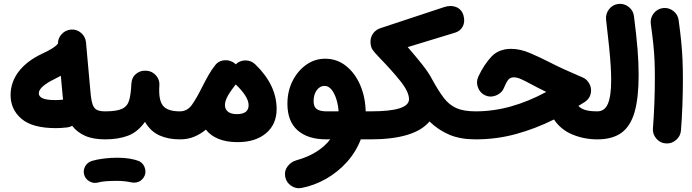

<svg xmlns="http://www.w3.org/2000/svg" viewBox="-20 -686 3668 1017"><path d="M36.1 -182.1Q36.1 -251.5 79.8 -307.9Q123.5 -364.3 204.1 -401.9Q230 -413.6 254.2 -428.2Q278.3 -442.9 287.1 -455.6Q286.6 -483.4 306.4 -504.9Q326.2 -526.4 355 -529.3Q385.3 -532.2 408.9 -512.2Q432.6 -492.2 435.5 -461.9L460 -189.9Q463.9 -149.4 471.9 -129.4Q480 -109.4 495.6 -102.8Q511.2 -96.2 536.6 -96.2H537.1Q567.9 -96.2 589.4 -74.5Q610.8 -52.7 610.8 -22Q610.8 8.3 589.4 30.3Q567.9 52.2 537.1 52.2H536.6Q472.7 52.2 430.4 33.2Q388.2 14.2 362.3 -19.5Q350.6 -13.2 337.4 -11.2Q322.3 -9.3 304.7 -8.3Q287.1 -7.3 275.9 -7.3Q151.9 -7.3 94 -56.6Q36.1 -106 36.1 -182.1ZM185.5 -191.4Q185.5 -174.8 206.1 -165.3Q226.6 -155.8 275.9 -155.8Q282.2 -155.8 292.7 -156.5Q303.2 -157.2 314 -158.2Q313 -167.5 312 -177.2L302.2 -284.7Q286.1 -275.4 267.6 -266.6Q230 -248.5 207.8 -229.2Q185.5 -210 185.5 -191.4Z M462.4 -22Q462.4 -52.7 484.6 -74.5Q506.8 -96.2 537.1 -96.2Q598.6 -96.2 627 -109.9Q655.3 -123.5 664.3 -155.3Q673.3 -187 675.8 -241.2Q677.7 -275.9 700.9 -294.9Q724.1 -314 755.4 -311.5Q786.1 -309.6 806.4 -286.4Q826.7 -263.2 824.2 -232.9Q818.8 -158.7 842.3 -127.4Q865.7 -96.2 932.6 -96.2H933.1Q963.9 -96.2 985.4 -74.5Q1006.8 -52.7 1006.8 -22Q1006.8 8.3 985.4 30.3Q963.9 52.2 933.1 52.2H932.6Q870.6 52.2 824 31Q777.3 9.8 748 -40.5Q709.5 13.2 658.2 32.7Q606.9 52.2 537.1 52.2Q506.8 52.2 484.6 30.3Q462.4 8.3 462.4 -22ZM425.8 239.7Q419.4 216.8 430.9 195.6Q442.4 174.3 466.3 166.5Q493.7 158.2 529.8 153.8Q565.9 149.4 601.6 149.4Q638.7 149.4 668.2 154.5Q697.8 159.7 718.3 168Q742.2 181.6 748.5 207.8Q754.9 233.9 740.2 255.4Q728 272.5 710.7 278.1Q693.4 283.7 674.8 279.8Q660.6 276.4 640.4 274.2Q620.1 272 601.6 272Q568.8 272 542.2 273.9Q515.6 275.9 499 280.8Q476.1 287.1 454.3 274.9Q432.6 262.7 425.8 239.7Z M858.9 -22Q858.9 -52.7 880.9 -74.5Q902.8 -96.2 933.1 -96.2Q971.7 -96.2 996.1 -130.1Q1020.5 -164.1 1050.8 -225.1Q1067.4 -258.3 1084.5 -288.1Q1101.6 -317.9 1119.6 -340.3L1121.1 -342.3Q1135.7 -360.4 1158.4 -365.2Q1181.2 -370.1 1202.1 -362.3Q1214.4 -357.9 1224.1 -349.6Q1226.6 -347.7 1228.5 -345.2Q1250 -365.7 1279.8 -366Q1309.6 -366.2 1331.5 -345.7Q1445.3 -236.3 1445.3 -108.4Q1445.3 -27.8 1389.4 19.5Q1333.5 66.9 1238.3 66.9Q1179.7 66.9 1137.2 49.6Q1094.7 32.2 1070.3 0.5Q1043.5 23.4 1009.5 37.8Q975.6 52.2 933.1 52.2Q902.8 52.2 880.9 30.3Q858.9 8.3 858.9 -22ZM1171.4 -129.4Q1171.4 -107.4 1187.5 -94.5Q1203.6 -81.5 1234.4 -81.5Q1296.9 -81.5 1296.9 -128.9Q1296.9 -173.8 1229 -238.3L1228.5 -238.8Q1225.1 -234.4 1221.7 -230Q1214.4 -220.7 1208.5 -211.9Q1197.3 -196.8 1188.5 -181.6Q1171.4 -151.4 1171.4 -129.4Z M1709.5 52.2Q1610.4 52.2 1556.4 4.4Q1502.4 -43.5 1502.4 -136.2Q1502.4 -202.6 1529.5 -256.8Q1556.6 -311 1602.1 -343Q1647.5 -375 1702.1 -375Q1764.2 -375 1811.8 -337.6Q1859.4 -300.3 1887.2 -237.1Q1915 -173.8 1917 -96.2H1941.4Q1972.2 -96.2 1993.7 -74.5Q2015.1 -52.7 2015.1 -22Q2015.1 8.3 1993.7 30.3Q1972.2 52.2 1941.4 52.2H1891.1Q1865.2 119.1 1817.4 172.4Q1769.5 225.6 1707.5 261Q1645.5 296.4 1577.1 309.6Q1547.4 315.4 1521.7 297.6Q1496.1 279.8 1490.7 250Q1484.9 219.7 1502.9 195.6Q1521 171.4 1549.8 163.1Q1611.3 146 1656.2 117.4Q1701.2 88.9 1729 52.2ZM1708.5 -96.2H1773.4Q1771.5 -128.4 1762 -159.4Q1752.4 -190.4 1736.6 -210.7Q1720.7 -231 1698.7 -231Q1674.8 -231 1658 -208.5Q1641.1 -186 1641.1 -149.9Q1641.1 -119.6 1658.4 -107.9Q1675.8 -96.2 1708.5 -96.2Z M1866.7 -22Q1866.7 -52.7 1888.9 -74.5Q1911.1 -96.2 1941.4 -96.2Q2047.4 -96.2 2096.9 -112.5Q2146.5 -128.9 2146.5 -160.2Q2146.5 -199.2 2101.1 -256.1Q2055.7 -313 1987.3 -383.3Q1964.8 -406.2 1953.6 -422.4Q1942.4 -438.5 1942.4 -465.3Q1942.4 -489.7 1957 -509.8Q1971.7 -529.8 1997.6 -537.6L2332.5 -648.4Q2368.7 -660.2 2397.2 -648.2Q2425.8 -636.2 2435.1 -604Q2444.3 -570.3 2430.9 -545.4Q2417.5 -520.5 2388.2 -512.2L2139.6 -436.5Q2187 -381.8 2219 -341.1Q2251 -300.3 2269 -265.6Q2302.2 -205.1 2330.6 -167.7Q2358.9 -130.4 2397.5 -113.3Q2436 -96.2 2499 -96.2H2499.5Q2530.3 -96.2 2551.8 -74.5Q2573.2 -52.7 2573.2 -22Q2573.2 8.3 2551.8 30.3Q2530.3 52.2 2499.5 52.2H2499Q2419.4 52.2 2361.3 28.1Q2303.2 3.9 2254.9 -42.5Q2175.8 52.2 1941.4 52.2Q1911.1 52.2 1888.9 30.3Q1866.7 8.3 1866.7 -22Z M2687.5 -427.2Q2735.4 -427.2 2787.8 -404.8Q2840.3 -382.3 2891.6 -356Q2925.3 -338.4 2968.8 -318.6Q3012.2 -298.8 3065.9 -275.9Q3085.4 -268.1 3098.1 -248.8Q3110.8 -229.5 3110.8 -208Q3110.8 -167.5 3076.2 -145Q3060.1 -134.8 3043.9 -125Q3056.2 -110.8 3080.1 -103.5Q3104 -96.2 3144 -96.2H3144.5Q3175.3 -96.2 3196.8 -74.5Q3218.3 -52.7 3218.3 -22Q3218.3 8.3 3196.8 30.3Q3175.3 52.2 3144.5 52.2H3144Q3073.2 52.2 3011.2 26.1Q2949.2 0 2914.6 -53.2Q2815.4 -3.9 2712.4 24.2Q2609.4 52.2 2499.5 52.2Q2468.8 52.2 2446.8 30Q2424.8 7.8 2424.8 -22Q2424.8 -51.8 2446.8 -74Q2468.8 -96.2 2499.5 -96.2Q2594.2 -96.2 2687.5 -122.6Q2780.8 -148.9 2873.5 -199.2Q2852.5 -209.5 2832.8 -219.2Q2813 -229 2793.9 -239.7Q2764.2 -255.9 2741.7 -266.1Q2719.2 -276.4 2702.1 -276.4Q2682.1 -276.4 2671.9 -263.2Q2661.6 -250 2647.5 -216.8Q2641.1 -201.2 2623.5 -189Q2606 -176.8 2583.7 -174.8Q2561.5 -172.9 2540 -186.5Q2519.5 -199.7 2510.5 -226.3Q2501.5 -252.9 2513.7 -280.3Q2543.9 -344.2 2582.8 -385.7Q2621.6 -427.2 2687.5 -427.2Z M3070.3 -22Q3070.3 -52.7 3092.3 -74.5Q3114.3 -96.2 3144.5 -96.2Q3182.6 -96.2 3200 -136.5Q3217.3 -176.8 3217.3 -262.2Q3217.3 -295.4 3214.8 -336.4Q3212.4 -377.4 3206.5 -436.3Q3200.7 -495.1 3190.4 -581.5Q3187 -611.8 3205.6 -636.5Q3224.1 -661.1 3254.4 -665Q3284.7 -668.9 3309.3 -650.1Q3334 -631.3 3337.9 -601.1Q3351.1 -498.5 3356.9 -426.5Q3362.8 -354.5 3362.8 -289.1Q3362.8 -167 3341.1 -91.8Q3319.3 -16.6 3271.2 17.8Q3223.1 52.2 3144.5 52.2Q3114.3 52.2 3092.3 30.3Q3070.3 8.3 3070.3 -22Z M3427.2 -559.6Q3423.3 -589.8 3442.1 -614.5Q3460.9 -639.2 3491.2 -643.1Q3521.5 -647 3546.1 -628.2Q3570.8 -609.4 3574.7 -579.1Q3583.5 -514.2 3588.4 -464.8Q3593.3 -415.5 3595.2 -369.4Q3597.2 -323.2 3597.2 -267.6Q3597.2 -196.8 3594.5 -125.7Q3591.8 -54.7 3586.9 5.4Q3584.5 35.6 3560.5 55.9Q3536.6 76.2 3506.3 73.7Q3475.6 71.3 3455.8 47.4Q3436 23.4 3438.5 -6.3Q3443.4 -66.9 3446 -137Q3448.7 -207 3448.7 -274.9Q3448.7 -325.2 3447 -365.2Q3445.3 -405.3 3440.7 -450.2Q3436 -495.1 3427.2 -559.6Z"/></svg>

Font: Mikhak-DS2-FD ExtraBold
Style: Regular
Weight: 800
Designer: Amin Abedi
Version: Version 3.2